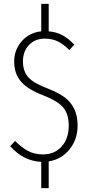

<svg xmlns="http://www.w3.org/2000/svg" viewBox="-20 -836 471 1005"><path d="M386.2 -179.2Q386.2 -106.9 344.2 -54.4Q302.2 -2 234.9 8.8V148.9H195.8V11.2Q103.5 7.3 33.2 -70.8L59.1 -98.1Q92.8 -64 126.7 -45.9Q160.6 -27.8 205.1 -27.8Q266.1 -27.8 303 -69.6Q339.8 -111.3 339.8 -178.2Q339.8 -238.8 311.5 -272.7Q283.2 -306.6 209 -335.9Q126 -367.2 90.1 -408.7Q54.2 -450.2 54.2 -514.2Q54.2 -575.2 94 -620.4Q133.8 -665.5 195.8 -671.9V-815.9H234.9V-671.9Q276.4 -668.5 307.4 -651.4Q338.4 -634.3 369.1 -602.1L342.8 -574.2Q311.5 -605.5 282 -619.6Q252.4 -633.8 214.8 -633.8Q163.1 -633.8 131.6 -600.3Q100.1 -566.9 100.1 -515.1Q100.1 -462.9 128.4 -431.4Q156.7 -399.9 229 -373Q283.2 -351.6 315.9 -328.4Q348.6 -305.2 367.4 -268.3Q386.2 -231.4 386.2 -179.2Z"/></svg>

Font: Fira Sans Compressed ExtraLight
Style: Regular
Weight: 250
Width: 1
Designer: Carrois Corporate & Edenspiekermann AG
Foundry: Carrois Corporate GbR & Edenspiekermann AG
Version: Version 4.203;PS 004.203;hotconv 1.0.88;makeotf.lib2.5.64775